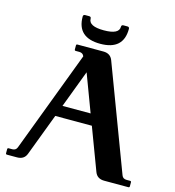

<svg xmlns="http://www.w3.org/2000/svg" viewBox="-130 -1027 1038 1136"><g transform="rotate(15 389.0 -458.5)"><path d="M250.5 -917.5H274.9Q287.1 -917.5 287.1 -905.3Q287.1 -858.9 379.9 -858.9Q472.7 -858.9 472.7 -905.3Q472.7 -917.5 484.9 -917.5H509.3Q521.5 -917.5 521.5 -905.3Q521.5 -776.4 379.9 -776.4Q238.3 -776.4 238.3 -905.3Q238.3 -917.5 250.5 -917.5ZM78.6 0H17.1Q9.8 0 9.8 -7.3V-31.7Q9.8 -39.1 17.1 -39.1H39.1Q61 -39.1 68.4 -58.6L302.7 -678.7Q295.4 -698.2 273.4 -698.2H251.5Q244.1 -698.2 244.1 -705.6V-730Q244.1 -737.3 251.5 -737.3H410.2Q453.6 -737.3 467.8 -700.2L709.5 -58.6Q716.8 -39.1 738.8 -39.1H760.7Q768.1 -39.1 768.1 -31.7V-7.3Q768.1 0 760.7 0H612.8Q569.3 0 555.2 -37.1L458 -295.4H233.9L136.2 -37.1Q122.1 0 78.6 0ZM432.1 -363.8 346.2 -592.8 259.8 -363.8Z"/></g></svg>

Font: Simply Serif
Style: Bold
Weight: 700
Designer: Wojciech Kalinowski "wmk69" (wmk69@o2.pl)
Foundry: Wojciech Kalinowski "wmk69" (wmk69@o2.pl)
Version: Version 1.0.0; 2022-02-18